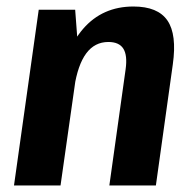

<svg xmlns="http://www.w3.org/2000/svg" viewBox="-20 -570 592 590"><path d="M366 -357Q372 -400 359 -420.5Q346 -441 313 -441Q271 -441 245 -406Q219 -371 208 -300L150 -230L157 -279Q176 -413 235.5 -481.5Q295 -550 390 -550Q465 -550 494.5 -507Q524 -464 511 -372L459 0H316ZM99 -540H211L222 -394L166 0H23Z"/></svg>

Font: Pathway Extreme Condensed
Style: Bold Italic
Weight: 700
Width: 3
Italic angle: -8°
Version: Version 1.001;gftools[0.9.26]